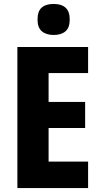

<svg xmlns="http://www.w3.org/2000/svg" viewBox="-20 -952 511 972"><path d="M426 0H68V-714H426V-582H226V-436H411V-304H226V-134H426ZM252 -932Q291 -932 312 -913Q333 -894 333 -853Q333 -812 311.5 -793.5Q290 -775 252 -775Q214 -775 192 -793.5Q170 -812 170 -853Q170 -895 191 -913.5Q212 -932 252 -932Z"/></svg>

Font: Noto Sans Armenian Condensed ExtraBold
Style: Regular
Weight: 800
Width: 3
Designer: Monotype Design Team
Foundry: Monotype Imaging Inc.
Version: Version 2.008; ttfautohint (v1.8.4.7-5d5b)